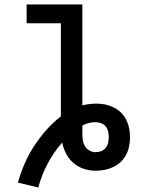

<svg xmlns="http://www.w3.org/2000/svg" viewBox="-20 -755 640 858"><path d="M151 83 60 61Q72 18 90 -23.5Q108 -65 132.5 -102.5Q157 -140 187 -174Q217 -208 252 -235V-651H99V-735H348V-284Q363 -288 379 -290Q395 -292 411 -292Q431 -292 450.5 -288Q470 -284 488 -275Q506 -266 520.5 -252Q535 -238 544 -220Q553 -202 557 -182Q561 -162 561 -142Q561 -142 561 -142Q561 -142 561 -142Q561 -142 561 -142Q561 -142 561 -142Q561 -122 557 -101.5Q553 -81 543.5 -63Q534 -45 519 -31Q504 -17 486 -8.5Q468 0 447.5 4Q427 8 407 8Q380 8 354.5 -0.5Q329 -9 308.5 -26.5Q288 -44 275.5 -68Q263 -92 258 -118Q220 -75 193 -24Q166 27 151 83ZM407 -75Q420 -75 432 -79.5Q444 -84 452 -94Q460 -104 463 -116.5Q466 -129 466 -142Q466 -155 463 -168Q460 -181 451.5 -191Q443 -201 430.5 -205Q418 -209 405 -209Q390 -209 375.5 -205Q361 -201 348 -194Q348 -186 348 -178.5Q348 -171 348 -163Q348 -148 349.5 -133Q351 -118 358 -104.5Q365 -91 378.5 -83Q392 -75 407 -75Z"/></svg>

Font: Iosevka Custom Medium Extended
Style: Regular
Weight: 500
Width: 7
Monospace: yes
Designer: Belleve Invis
Foundry: Belleve Invis
Version: Version 11.2.4; ttfautohint (v1.8.4)